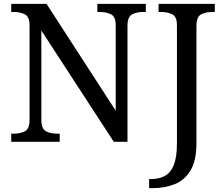

<svg xmlns="http://www.w3.org/2000/svg" viewBox="-20 -734 1160 994"><path d="M752 240V193H761Q804 193 834 176.5Q864 160 880 119.5Q896 79 896 9V-604Q896 -648 871.5 -660Q847 -672 814 -672H801V-714H1092V-672H1079Q1045 -672 1021 -659.5Q997 -647 997 -600V8Q997 97 966.5 148Q936 199 884.5 219.5Q833 240 769 240ZM38 0V-42H51Q85 -42 109 -54.5Q133 -67 133 -114V-604Q133 -648 108.5 -660Q84 -672 51 -672H38V-714H221L579 -161V-604Q579 -648 554.5 -660Q530 -672 497 -672H484V-714H735V-672H722Q688 -672 664 -659.5Q640 -647 640 -600V0H569L194 -576V-114Q194 -67 218 -54.5Q242 -42 276 -42H289V0Z"/></svg>

Font: NotoSerif-Regular
Style: Regular
Weight: 400
Designer: Monotype Design Team
Foundry: Monotype Imaging Inc.
Version: Version 2.007; ttfautohint (v1.8) -l 8 -r 50 -G 200 -x 14 -D